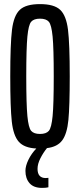

<svg xmlns="http://www.w3.org/2000/svg" viewBox="-20 -716 391 936"><path d="M209 6Q191 28 177 55.5Q163 83 163 107Q163 152 203 152Q210 152 216 151V197Q206 200 185 200Q144 200 124 177Q104 154 104 117Q104 93 118.5 63Q133 33 157 8Q98 5 71.5 -25Q45 -55 37.5 -123.5Q30 -192 30 -344Q30 -502 38.5 -571Q47 -640 76.5 -668Q106 -696 175 -696Q244 -696 273.5 -668Q303 -640 311.5 -571Q320 -502 320 -344Q320 -199 313.5 -131.5Q307 -64 283.5 -32Q260 0 209 6ZM175 -63Q205 -63 218 -78Q231 -93 236.5 -150.5Q242 -208 242 -344Q242 -480 236.5 -537.5Q231 -595 218 -610Q205 -625 175 -625Q145 -625 132 -610Q119 -595 113.5 -537.5Q108 -480 108 -344Q108 -208 113.5 -150.5Q119 -93 132 -78Q145 -63 175 -63Z"/></svg>

Font: Saira Ultra Condensed Medium
Style: Regular
Weight: 500
Width: 1
Designer: Hector Gatti with collaboration of the Omnibus-Type team
Foundry: Omnibus-Type
Version: Version 1.001; ttfautohint (v1.8)